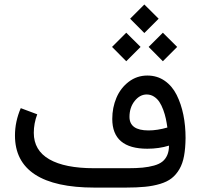

<svg xmlns="http://www.w3.org/2000/svg" viewBox="-20 -851 910 871"><path d="M570.3 -766.1 634.8 -830.6 699.7 -766.1 634.8 -701.2ZM654.3 -638.2 718.8 -702.6 783.7 -638.2 718.8 -573.2ZM488.3 -638.2 552.7 -702.6 617.7 -638.2 552.7 -573.2ZM746.6 -190.4Q701.2 -176.3 648.4 -176.3Q489.3 -176.3 489.3 -311.5Q489.3 -362.8 508.1 -407.2Q526.9 -451.7 564 -480Q601.1 -508.3 648.4 -508.3Q692.9 -508.3 727.1 -484.6Q761.2 -460.9 781.5 -420.2Q801.8 -379.4 811.8 -330.1Q821.8 -280.8 821.8 -225.1Q821.3 -178.2 814.9 -143.6Q808.6 -108.9 793.9 -83.7Q779.3 -58.6 758.8 -42.5Q738.3 -26.4 706.5 -16.8Q674.8 -7.3 637.9 -3.7Q601.1 0 550.3 0H408.7Q230 0 138.9 -59.3Q47.9 -118.7 47.9 -236.3Q47.9 -299.3 74.2 -360.4L148.9 -332.5Q133.3 -291 133.3 -248.5Q133.3 -168.9 203.6 -128.4Q273.9 -87.9 406.7 -87.9H560.5Q599.1 -87.9 627 -90.6Q654.8 -93.3 678.5 -99.9Q702.1 -106.4 716.6 -117.9Q731 -129.4 738.8 -147.5Q746.6 -165.5 746.6 -190.4ZM739.3 -272.5Q736.3 -293.9 732.2 -313.2Q728 -332.5 720.5 -353Q712.9 -373.5 703.1 -388.4Q693.4 -403.3 678.5 -412.8Q663.6 -422.4 645.5 -422.4Q614.3 -422.4 590.8 -392.8Q567.4 -363.3 567.4 -320.8Q567.4 -259.3 653.8 -259.3Q693.4 -259.3 739.3 -272.5Z"/></svg>

Font: Vazir WOL
Style: WOL
Weight: 400
Foundry: Based on Dejavu fonts, by Saber Rastikerdar
Version: Version 26.0.0